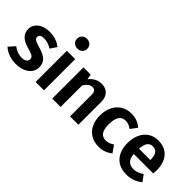

<svg xmlns="http://www.w3.org/2000/svg" viewBox="28 -1545 2304 2304"><g transform="rotate(45 1179.5 -393.5)"><path d="M438 -482 384 -401Q317 -443 252 -443Q217 -443 198 -430Q179 -417 179 -395Q179 -379 187.5 -368Q196 -357 219.5 -347Q243 -337 290 -323Q374 -300 415 -261.5Q456 -223 456 -156Q456 -103 425.5 -64Q395 -25 343 -4.5Q291 16 227 16Q160 16 105 -4.5Q50 -25 11 -61L81 -139Q148 -87 223 -87Q263 -87 286.5 -102.5Q310 -118 310 -145Q310 -166 301 -178Q292 -190 268 -200.5Q244 -211 193 -225Q113 -247 74.5 -287.5Q36 -328 36 -388Q36 -433 62 -469Q88 -505 135.5 -525.5Q183 -546 246 -546Q358 -546 438 -482Z M706 -720Q706 -684 681.5 -660.5Q657 -637 619 -637Q581 -637 557 -660.5Q533 -684 533 -720Q533 -756 557 -779.5Q581 -803 619 -803Q657 -803 681.5 -779.5Q706 -756 706 -720ZM691 0H549V-530H691Z M1275 -386V0H1133V-362Q1133 -405 1118.5 -422.5Q1104 -440 1075 -440Q1045 -440 1020.5 -421.5Q996 -403 973 -366V0H831V-530H954L965 -463Q998 -504 1037.5 -525Q1077 -546 1127 -546Q1197 -546 1236 -503.5Q1275 -461 1275 -386Z M1807 -482 1745 -398Q1719 -418 1694.5 -427Q1670 -436 1641 -436Q1528 -436 1528 -262Q1528 -174 1557 -136Q1586 -98 1640 -98Q1668 -98 1691 -106.5Q1714 -115 1745 -135L1807 -46Q1731 16 1633 16Q1555 16 1497.5 -18Q1440 -52 1409 -114.5Q1378 -177 1378 -261Q1378 -345 1409 -409.5Q1440 -474 1497.5 -510Q1555 -546 1631 -546Q1684 -546 1726.5 -530.5Q1769 -515 1807 -482Z M2323 -222H1992Q1999 -150 2031 -120Q2063 -90 2118 -90Q2152 -90 2182 -101Q2212 -112 2247 -136L2306 -56Q2217 16 2105 16Q1980 16 1913 -59Q1846 -134 1846 -262Q1846 -343 1874.5 -407.5Q1903 -472 1957.5 -509Q2012 -546 2087 -546Q2200 -546 2263 -475Q2326 -404 2326 -277Q2326 -267 2323 -222ZM2185 -317Q2185 -449 2090 -449Q2046 -449 2021.5 -416.5Q1997 -384 1992 -311H2185Z"/></g></svg>

Font: Wolseley Sans SemiBold
Style: Regular
Weight: 600
Designer: Carrois Corporate & Edenspiekermann AG
Foundry: Carrois Corporate GbR & Edenspiekermann AG
Version: Version 4.202